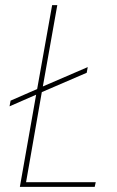

<svg xmlns="http://www.w3.org/2000/svg" viewBox="-20 -724 455 744"><path d="M182 -704H202L146 -389L320 -464L316 -442L142 -367L81 -18H351L347 0H57L120 -357L17 -312L21 -334L124 -379Z"/></svg>

Font: Poppins Thin
Style: Italic
Weight: 250
Italic angle: -10°
Designer: Ninad Kale (Devanagari), Jonny Pinhorn (Latin)
Foundry: Indian Type Foundry
Version: Version 3.200;PS 1.000;hotconv 16.6.54;makeotf.lib2.5.65590